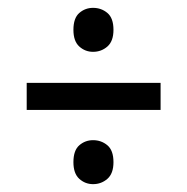

<svg xmlns="http://www.w3.org/2000/svg" viewBox="-20 -568 477 489"><path d="M217 -436Q197 -436 182 -449.5Q167 -463 167 -492Q167 -522 182 -535Q197 -548 217 -548Q238 -548 253.5 -535Q269 -522 269 -492Q269 -463 253.5 -449.5Q238 -436 217 -436ZM48 -357H389V-288H48ZM217 -99Q197 -99 182 -112.5Q167 -126 167 -155Q167 -185 182 -198Q197 -211 217 -211Q238 -211 253.5 -198Q269 -185 269 -155Q269 -126 253.5 -112.5Q238 -99 217 -99Z"/></svg>

Font: Noto Sans Bengali ExtraCondensed
Style: Regular
Weight: 400
Width: 2
Designer: Jelle Bosma - Monotype Design Team
Foundry: Monotype Imaging Inc.
Version: Version 2.003